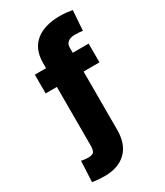

<svg xmlns="http://www.w3.org/2000/svg" viewBox="-235 -853 995 1159"><g transform="rotate(-30 262.0 -273.5)"><path d="M453.1 -528.4V-397.7H342.3V5.7Q343 106.9 288.7 160Q234.4 213.1 137.8 213.1Q117.2 213.1 96.9 211.6Q76.7 210.2 52.6 206L59.7 61.1Q68.9 63.2 81.5 65Q94.1 66.8 105.1 66.8Q142 66.8 149.5 50.1Q157 33.4 156.2 5.7V-397.7H78.1V-528.4H156.2V-566.8Q157 -661.6 217.2 -710.8Q277.3 -759.9 386.4 -759.9Q411.6 -759.9 431.3 -757.3Q451 -754.6 471.6 -751.4L461.6 -612.2Q450.6 -614.3 438.9 -615.4Q427.2 -616.5 406.2 -616.5Q378.2 -616.5 360.6 -603.9Q343 -591.3 342.3 -566.8V-528.4Z"/></g></svg>

Font: Inter UI Black
Style: Regular
Weight: 900
Designer: Rasmus Andersson
Foundry: rsms
Version: 3.2;8d6f07862